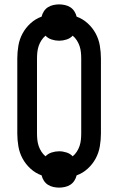

<svg xmlns="http://www.w3.org/2000/svg" viewBox="-20 -806 540 877"><path d="M250 51Q237 51 223.5 48Q210 45 199 38Q188 31 180.5 19.5Q173 8 170 -5Q142 -15 119.5 -35.5Q97 -56 83 -82Q69 -108 64 -137.5Q59 -167 59 -196V-539Q59 -568 64 -597.5Q69 -627 83 -653Q97 -679 119.5 -699.5Q142 -720 170 -730Q173 -743 180.5 -754.5Q188 -766 199 -773Q210 -780 223.5 -783Q237 -786 250 -786Q263 -786 276.5 -783Q290 -780 301 -773Q312 -766 319.5 -754.5Q327 -743 330 -730Q358 -720 380.5 -699.5Q403 -679 417 -653Q431 -627 436 -597.5Q441 -568 441 -539V-196Q441 -167 436 -137.5Q431 -108 417 -82Q403 -56 380.5 -35.5Q358 -15 330 -5Q327 8 319.5 19.5Q312 31 301 38Q290 45 276.5 48Q263 51 250 51ZM312 -92Q323 -101 331 -113.5Q339 -126 343.5 -139.5Q348 -153 349.5 -167.5Q351 -182 351 -196V-539Q351 -553 349.5 -567.5Q348 -582 343.5 -595.5Q339 -609 331 -621.5Q323 -634 312 -643Q301 -631 284 -625.5Q267 -620 250 -620Q233 -620 216 -625.5Q199 -631 188 -643Q177 -634 169 -621.5Q161 -609 156.5 -595.5Q152 -582 150.5 -567.5Q149 -553 149 -539V-196Q149 -182 150.5 -167.5Q152 -153 156.5 -139.5Q161 -126 169 -113.5Q177 -101 188 -92Q199 -104 216 -109.5Q233 -115 250 -115Q267 -115 284 -109.5Q301 -104 312 -92Z"/></svg>

Font: Iosevka Curly Slab Medium
Style: Regular
Weight: 500
Monospace: yes
Designer: Belleve Invis
Foundry: Belleve Invis
Version: Version 22.1.2; ttfautohint (v1.8.4)